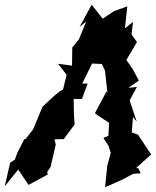

<svg xmlns="http://www.w3.org/2000/svg" viewBox="-30 -756 660 813"><path d="M390 -509 424 -437 413 -470 425 -363 421 -369 372 -277 383 -268 432 -236 429 -181 408 -172 429 -139 439 -109 424 -53 415 37 489 4 534 -20 566 -22 556 -43 547 -45 610 -102 554 -186 528 -195 533 -260 549 -241 519 -331 550 -388 514 -384 558 -415 531 -465 505 -502 550 -578 527 -610 533 -663 499 -636 509 -729 453 -709 405 -677 358 -736 307 -642 335 -665 304 -589 276 -555 275 -478 216 -486 252 -439 237 -377 224 -370 198 -349 150 -304 110 -208 78 -167H73L43 -108L33 -80L13 -67L-10 33L47 -38L91 27L172 -17L170 -28L184 -49L206 -143L201 -166L240 -167L286 -229L283 -271L282 -337H317L341 -402H318L360 -487L421 -484Z"/></svg>

Font: Asimov Aggro
Style: CondIt
Weight: 500
Designer: Google
Version: Version 2.000980; 2014